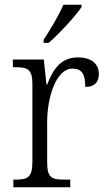

<svg xmlns="http://www.w3.org/2000/svg" viewBox="-20 -786 449 806"><path d="M163 -619V-606H184C230 -645 299 -721 322 -756V-766H246C227 -721 192 -663 163 -619ZM36 0H275V-32H250C200 -32 178 -38 178 -103V-275C178 -373 214 -498 284 -498C324 -498 338 -474 338 -421C379 -421 395 -444 395 -475C395 -517 365 -545 307 -545C231 -545 201 -489 178 -431H175L164 -536H34V-504H41C95 -504 116 -497 116 -433V-106C116 -39 94 -32 44 -32H36Z"/></svg>

Font: Noto Serif Devanagari SemiCondensed Light
Style: Regular
Weight: 300
Width: 4
Designer: Universal Thirst, Indian Type Foundry and the Monotype Design Team
Foundry: Monotype Imaging Inc.
Version: Version 2.004